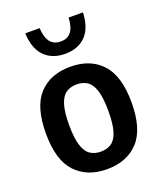

<svg xmlns="http://www.w3.org/2000/svg" viewBox="-147 -890 836 994"><g transform="rotate(-20 271.0 -393.0)"><path d="M271 10Q162 10 98.5 -57.5Q35 -125 35 -271Q35 -418.5 97.8 -486.2Q160.5 -554 271 -554Q381.5 -554 444.2 -485.8Q507 -417.5 507 -272Q507 -125.5 443.8 -57.8Q380.5 10 271 10ZM271 -86.5Q305 -86.5 329.2 -102.5Q353.5 -118.5 366.2 -158.5Q379 -198.5 379 -270.5Q379 -344 366 -384.5Q353 -425 328.8 -441Q304.5 -457 271 -457Q237.5 -457 213.2 -441Q189 -425 176 -385Q163 -345 163 -272.5Q163 -199.5 176 -159.2Q189 -119 213 -102.8Q237 -86.5 271 -86.5ZM271.5 -625.5Q201 -625.5 158.5 -667.8Q116 -710 112 -796H191Q194.5 -742.5 214.5 -718Q234.5 -693.5 271.5 -693.5Q308.5 -693.5 328.2 -718Q348 -742.5 351 -796H430Q426 -709.5 384 -667.5Q342 -625.5 271.5 -625.5Z"/></g></svg>

Font: Encode Sans SemiCondensed SemiCondensed SemiBold
Style: Regular
Weight: 600
Width: 4
Designer: Multiple Designers
Foundry: Impallari Type
Version: Version 3.000; ttfautohint (v1.8.3) -l 8 -r 50 -G 200 -x 14 